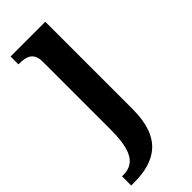

<svg xmlns="http://www.w3.org/2000/svg" viewBox="-260 -570 844 844"><g transform="rotate(-45 161.5 -148.0)"><path d="M-7 240H11C142 240 235 187 235 8V-536H19V-487H22C66 -487 103 -478 103 -420V3C103 141 66 183 0 183H-7Z"/></g></svg>

Font: Noto Serif Oriya SemiBold
Style: Regular
Weight: 600
Designer: David Williams
Foundry: Google LLC, David Williams
Version: Version 1.051